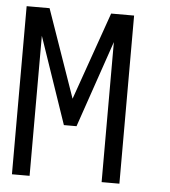

<svg xmlns="http://www.w3.org/2000/svg" viewBox="-48 -681 643 725"><g transform="rotate(5 273.0 -318.5)"><path d="M431.2 0H363.8V-530.8L251 -202.1H203.1L90.8 -530.8V0H23.9V-637.2H110.8L227.1 -304.2L344.2 -637.2H431.2Z"/></g></svg>

Font: Anonymous Pro
Style: Regular
Weight: 400
Monospace: yes
Designer: Mark Simonson
Version: Version 1.002